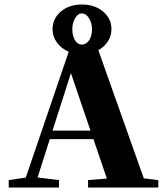

<svg xmlns="http://www.w3.org/2000/svg" viewBox="-20 -838 750 858"><path d="M19 0V-33.2L95.2 -44.4L287.1 -606.9Q254.4 -620.6 234.6 -647.7Q214.8 -674.8 214.8 -707.5Q214.8 -754.9 252 -786.4Q289.1 -817.9 345.7 -817.9Q403.3 -817.9 440.7 -786.4Q478 -754.9 478 -707.5Q478 -678.2 462.4 -653.6Q446.8 -628.9 419.4 -613.8L622.6 -41L687.5 -33.2V0H373.5V-33.2L457.5 -40L397.5 -216.3H202.6L147.9 -44.9L243.7 -33.2V0ZM345.7 -638.7Q365.2 -638.7 378.2 -658Q391.1 -677.2 391.1 -707.5Q391.1 -735.8 377.4 -757.1Q363.8 -778.3 345.7 -778.3Q329.1 -778.3 316.2 -757.6Q303.2 -736.8 303.2 -707.5Q303.2 -677.2 315.2 -658Q327.1 -638.7 345.7 -638.7ZM296.9 -511.2 214.8 -254.4H384.3Z"/></svg>

Font: Elstob 10pt
Style: Bold
Weight: 700
Designer: Peter S. Baker
Version: Version 1.015